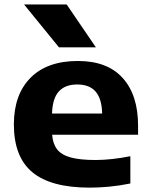

<svg xmlns="http://www.w3.org/2000/svg" viewBox="-20 -828 672 858"><path d="M381 10.5Q208 10.5 125 -58Q42 -126.5 42 -272Q42 -405 116.2 -480.2Q190.5 -555.5 328 -555.5Q460 -555.5 528.5 -479.2Q597 -403 597 -266.5V-226H213Q216 -186 235 -161Q254 -136 295.5 -124.5Q337 -113 407.5 -113Q442.5 -113 483 -117.5Q523.5 -122 562.5 -130V-8Q513 2 467.8 6.2Q422.5 10.5 381 10.5ZM325 -450.5Q271 -450.5 242.8 -419.2Q214.5 -388 212.5 -320.5H436.5Q435 -387 407.2 -418.8Q379.5 -450.5 325 -450.5ZM243.5 -616.5 87.5 -808H278L408.5 -616.5Z"/></svg>

Font: Encode Sans Expanded Expanded
Style: Bold
Weight: 700
Width: 7
Designer: Multiple Designers
Foundry: Impallari Type
Version: Version 3.000; ttfautohint (v1.8.3) -l 8 -r 50 -G 200 -x 14 